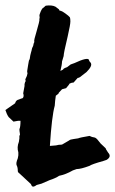

<svg xmlns="http://www.w3.org/2000/svg" viewBox="-39 -659 427 712"><path d="M47 -313 52 -340V-347Q54 -356 55.5 -357Q57 -358 55.5 -361.5Q54 -365 57.5 -370.5Q61 -376 63 -387Q61 -394 62 -397Q63 -400 65.5 -419Q68 -438 71 -439Q73 -455 76 -464.5Q79 -474 79 -476.5Q79 -479 84 -489Q86 -500 87.5 -501.5Q89 -503 88 -505Q86 -508 97 -544Q108 -583 107 -583V-588Q109 -595 107.5 -599Q106 -603 112 -616.5Q118 -630 123 -631Q130 -638 131 -638Q154 -641 167 -634L180 -624Q180 -619 186 -619Q191 -618 203.5 -609Q216 -600 220 -595Q222 -591 222 -579.5Q222 -568 212 -524Q197 -462 197 -451L191 -431Q191 -420 185 -396L195 -401Q195 -405 210 -410L223 -420L237 -425Q286 -448 291 -437Q291 -433 294.5 -429.5Q298 -426 298 -425Q304 -414 282 -392L264 -378Q255 -370 249 -370L234 -353Q227 -353 219 -349Q219 -347 206 -332L191 -328L179 -315Q180 -312 168 -304Q165 -285 164 -267Q153 -228 146 -118H148L159 -119Q168 -119 179 -122Q191 -122 193 -124L217 -138Q221 -142 234.5 -143.5Q248 -145 251 -146Q257 -149 293 -155Q303 -150 310 -149.5Q317 -149 326 -137L334 -127L353 -109Q353 -106 362 -93Q376 -78 356 -66Q354 -65 344 -62Q301 -50 293 -44Q261 -32 245 -32L231 -27Q205 -12 180 -7Q167 2 145 9L115 22L97 27Q83 38 78 29Q78 28 77 26.5Q76 25 75 23L33 -16Q27 -20 27 -25Q27 -38 23 -45.5Q19 -53 27 -72Q30 -83 29 -94Q23 -113 31 -133Q31 -135 33 -147Q32 -153 34 -158Q36 -158 34.5 -165.5Q33 -173 33 -180Q37 -188 37 -211H28L11 -208Q-2 -221 -7 -225Q-14 -235 -19 -251L17 -276Q20 -288 31 -290Q33 -291 38.5 -293Q44 -295 45 -295Q51 -301 47 -313Z"/></svg>

Font: Caveat Brush
Style: Regular
Weight: 400
Designer: Pablo Impallari
Foundry: Creative Lab NY
Version: Version 1.096; ttfautohint (v1.3)